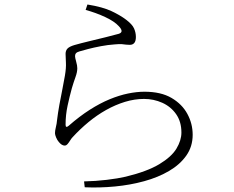

<svg xmlns="http://www.w3.org/2000/svg" viewBox="-20 -793 1040 852"><path d="M353 12Q404 11 454 5Q504 -1 538 -9Q633 -32 687 -64.5Q741 -97 763 -133.5Q785 -170 785 -205Q785 -253 761.5 -286.5Q738 -320 700 -337Q662 -354 619 -354Q577 -354 534.5 -341Q492 -328 451 -305Q410 -282 372.5 -251Q335 -220 302 -184Q297 -179 291.5 -170Q286 -161 280 -154Q274 -147 267 -147Q254 -147 241 -163Q234 -171 229 -183Q224 -195 224 -202Q224 -213 228 -229Q232 -245 233 -259Q237 -292 243.5 -328Q250 -364 257 -398Q264 -432 268 -457Q274 -492 272.5 -515.5Q271 -539 271 -554Q271 -568 279 -577Q287 -586 310 -593Q338 -601 375.5 -610Q413 -619 449.5 -628Q486 -637 507 -643Q532 -651 507 -677Q488 -698 447.5 -717Q407 -736 360 -749L368 -773Q436 -762 475 -743.5Q514 -725 539 -706Q567 -685 575 -666.5Q583 -648 583 -629Q583 -611 576 -602.5Q569 -594 556 -594Q545 -594 538.5 -595Q532 -596 521.5 -597Q511 -598 489 -596Q459 -594 427.5 -588Q396 -582 371 -575.5Q346 -569 333 -565Q322 -562 317.5 -557Q313 -552 313 -544Q313 -537 318 -519.5Q323 -502 323 -490Q323 -473 315 -451Q307 -429 299 -402Q289 -366 280 -324.5Q271 -283 271 -240Q271 -223 285 -235Q333 -277 378.5 -306Q424 -335 466.5 -352.5Q509 -370 548 -378Q587 -386 621 -386Q694 -386 741 -358.5Q788 -331 811.5 -287.5Q835 -244 835 -195Q835 -143 807 -103Q779 -63 730.5 -34.5Q682 -6 620 11Q558 28 490 34.5Q422 41 356 38Z"/></svg>

Font: Noto Serif KR ExtraLight
Style: Regular
Weight: 200
Designer: Ryoko NISHIZUKA 西塚涼子 (kana & ideographs); Frank Grießhammer (Latin, Greek & Cyrillic); Wenlong ZHANG 张文龙 (bopomofo); San
Foundry: Adobe
Version: Version 2.002-H1;hotconv 1.1.0;makeotfexe 2.6.0